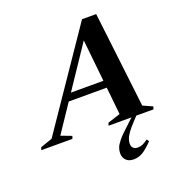

<svg xmlns="http://www.w3.org/2000/svg" viewBox="-237 -823 1129 1211"><g transform="rotate(-20 327.0 -217.0)"><path d="M168.5 -229.5 184 -277.5H512.5L496.5 -229.5ZM619.5 -47 683.5 -18 678 0H376.5L382.5 -18L467 -45.5L410.5 -589.5L435 -591L69 -45L140 -18L134 0H-75L-69 -18L10.5 -45.5L449 -688.5H544ZM463 152.5Q463 171 473.5 181.8Q484 192.5 504 192.5Q521 192.5 536 186Q551 179.5 573 163.5L583 179.5Q541 222.5 513.5 238.2Q486 254 454.5 254Q421 254 403.2 235.5Q385.5 217 385.5 188.5Q385.5 171.5 391.8 153.2Q398 135 419 109Q440 83 483 44.5L562 -30H590.5L538 26.5Q507 59 490.8 82Q474.5 105 468.8 121.5Q463 138 463 152.5Z"/></g></svg>

Font: Newsreader 36pt
Style: Bold Italic
Weight: 700
Italic angle: -17°
Designer: Hugues Gentile
Foundry: Production Type
Version: Version 1.003